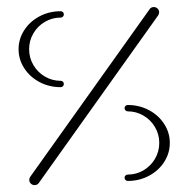

<svg xmlns="http://www.w3.org/2000/svg" viewBox="-20 -539 549 559"><path d="M165.9 -294.4Q165.9 -290.7 163.3 -288Q160.7 -285.2 156.7 -285.2Q123 -285.2 94.8 -300.2Q66.7 -315.2 50.4 -340.6Q34.1 -365.9 34.1 -395.9Q34.1 -425.6 50.4 -450.9Q66.7 -476.3 94.8 -491.3Q123 -506.3 156.7 -506.3Q160.7 -506.3 163.3 -503.7Q165.9 -501.1 165.9 -497Q165.9 -493.3 163.3 -490.6Q160.7 -487.8 156.7 -487.8Q131.9 -487.8 110.7 -475.4Q89.6 -463 77.2 -441.9Q64.8 -420.7 64.8 -395.9Q64.8 -370.7 77.2 -349.6Q89.6 -328.5 110.7 -316.1Q131.9 -303.7 156.7 -303.7Q160.7 -303.7 163.3 -301.1Q165.9 -298.5 165.9 -294.4ZM427.8 -518.5Q434.1 -518.5 438.7 -514.1Q443.3 -509.6 443.3 -503.3Q443.3 -498.1 440.4 -494.1L93 -6.3Q91.1 -3.3 87.8 -1.7Q84.4 0 80.7 0Q74.4 0 69.8 -4.4Q65.2 -8.9 65.2 -15.2Q65.2 -20.4 68.1 -24.4L415.6 -512.2Q417.4 -515.2 420.7 -516.9Q424.1 -518.5 427.8 -518.5ZM342.6 -224.1Q342.6 -228.1 345.4 -230.7Q348.1 -233.3 351.9 -233.3Q385.6 -233.3 413.7 -218.3Q441.9 -203.3 458.1 -178Q474.4 -152.6 474.4 -123Q474.4 -93 458.1 -67.6Q441.9 -42.2 413.7 -27.2Q385.6 -12.2 351.9 -12.2Q348.1 -12.2 345.4 -15Q342.6 -17.8 342.6 -21.5Q342.6 -25.6 345.4 -28.1Q348.1 -30.7 351.9 -30.7Q376.7 -30.7 397.8 -43.1Q418.9 -55.6 431.3 -76.7Q443.7 -97.8 443.7 -123Q443.7 -147.8 431.3 -168.9Q418.9 -190 397.8 -202.4Q376.7 -214.8 351.9 -214.8Q348.1 -214.8 345.4 -217.6Q342.6 -220.4 342.6 -224.1Z"/></svg>

Font: 26F Galaxy Sans Ultra Light
Style: Regular
Weight: 200
Designer: C₂₉H₂₅N₃O₅
Version: Version 1.100